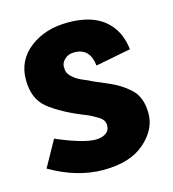

<svg xmlns="http://www.w3.org/2000/svg" viewBox="-89 -619 635 705"><g transform="rotate(-15 228.5 -266.5)"><path d="M427 -391 293 -365Q286 -433 226 -433Q204 -433 190 -420Q176 -407 176 -392Q176 -377 179.5 -369Q183 -361 190.5 -354Q198 -347 205.5 -341.5Q213 -336 226.5 -330Q240 -324 250 -320Q264 -312 314 -291.5Q364 -271 398 -239Q432 -207 432 -146Q432 -85 376.5 -36.5Q321 12 220 12Q119 12 18 -47L73 -146Q173 -103 220 -103Q243 -103 258.5 -113Q274 -123 274 -143Q274 -164 252 -177Q229 -191 217 -196Q122 -233 73 -273Q29 -309 29 -382Q29 -455 87 -500Q145 -545 233 -545Q321 -545 370 -504.5Q419 -464 427 -391Z"/></g></svg>

Font: Magra
Style: Bold
Weight: 600
Designer: Viviana Monsalve
Foundry: Viviana Monsalve
Version: Version 1.001